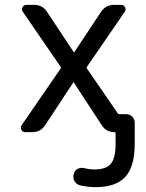

<svg xmlns="http://www.w3.org/2000/svg" viewBox="-20 -567 605 794"><path d="M286.1 -224.6Q286.1 -226.6 284.2 -226.6Q282.2 -226.6 282.2 -224.6L167 -49.8Q148.4 -20.5 113.3 -20.5H84Q73.2 -20.5 68.4 -30.3Q66.4 -34.2 66.4 -39.1Q66.4 -43.9 69.3 -48.8L230.5 -283.2Q233.4 -287.1 230.5 -291L74.2 -518.6Q68.4 -527.3 73.2 -537.1Q78.1 -546.9 89.8 -546.9H121.1Q156.2 -546.9 174.8 -517.6L284.2 -352.5Q284.2 -350.6 286.1 -350.6Q288.1 -350.6 288.1 -352.5L397.5 -517.6Q417 -546.9 451.2 -546.9H480.5Q492.2 -546.9 497.1 -537.1Q502 -527.3 496.1 -518.6L339.8 -291Q336.9 -287.1 339.8 -283.2L466.8 -98.6Q469.7 -94.7 474.6 -94.7H502Q516.6 -94.7 526.9 -84.5Q537.1 -74.2 537.1 -60.5V28.3Q537.1 122.1 498 164.6Q459 207 375 207Q343.8 207 309.6 199.2Q295.9 195.3 288.6 182.6Q281.2 169.9 284.2 156.2L286.1 150.4Q289.1 137.7 301.3 131.3Q313.5 125 327.1 127.9Q349.6 133.8 369.1 133.8Q418.9 133.8 438.5 110.4Q458 86.9 458 28.3V-15.6Q458 -20.5 453.1 -20.5Q418.9 -20.5 400.4 -49.8Z"/></svg>

Font: Gen Jyuu GothicL Regular
Style: Regular
Weight: 400
Designer: [Source Han Sans]
Ryoko NISHIZUKA  (kana & ideographs); Paul D. Hunt (Latin, Greek & Cyrillic); Wenlong ZHANG  (bopomofo
Version: Version 1.002.20150607